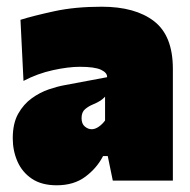

<svg xmlns="http://www.w3.org/2000/svg" viewBox="-20 -538 565 572"><path d="M149 14Q104 14 75 -5.5Q46 -25 32 -57Q18 -89 18 -126Q18 -170.5 34.2 -199.2Q50.5 -228 75 -245.5Q99.5 -263 125.5 -271.8Q151.5 -280.5 171 -284L299 -308Q300 -321 281.2 -330Q262.5 -339 218 -339Q183.5 -339 137.8 -329Q92 -319 50 -297L41 -479Q79.5 -491 141.5 -504.5Q203.5 -518 283 -518Q383 -518 439 -474.8Q495 -431.5 495 -333V0H316L301 -73H287Q268.5 -37 234.2 -11.5Q200 14 149 14ZM253 -153Q263.5 -153 274.2 -160.5Q285 -168 293 -179V-250Q287 -243.5 279.2 -238.2Q271.5 -233 255 -226Q244 -221.5 233.5 -212.8Q223 -204 223 -186Q223 -169 232.8 -161Q242.5 -153 253 -153Z"/></svg>

Font: Commissioner Black
Style: Regular
Weight: 900
Designer: Kostas Bartsokas
Foundry: Kostas Bartsokas
Version: Version 1.000; ttfautohint (v1.8.3)